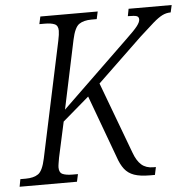

<svg xmlns="http://www.w3.org/2000/svg" viewBox="-69 -765 815 817"><g transform="rotate(-5 338.0 -357.0)"><path d="M-18 0 -12 -32H11Q45 -32 64.5 -45.5Q84 -59 95 -111L200 -604Q203 -618 204.5 -629Q206 -640 206 -647Q206 -669 191 -675.5Q176 -682 149 -682H126L133 -714H378L371 -682H349Q315 -682 295.5 -668.5Q276 -655 265 -603L203 -310L489 -586Q526 -621 538.5 -637.5Q551 -654 551 -665Q551 -676 542 -679.5Q533 -683 504 -683L510 -714H694L687 -683Q668 -683 651 -674.5Q634 -666 611 -646Q588 -626 550 -591L359 -408L473 -103Q486 -67 505.5 -50Q525 -33 556 -33H567L560 0H539Q497 0 471.5 -9Q446 -18 430.5 -38Q415 -58 404 -91L306 -357L193 -260L160 -109Q158 -97 156 -85.5Q154 -74 154 -67Q154 -45 169 -38.5Q184 -32 211 -32H234L227 0Z"/></g></svg>

Font: Noto Serif SemiCondensed Light
Style: Italic
Weight: 300
Width: 4
Italic angle: -12°
Designer: Monotype Design Team
Foundry: Monotype Imaging Inc.
Version: Version 2.013; ttfautohint (v1.8.4.7-5d5b)